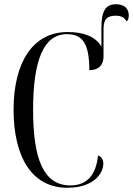

<svg xmlns="http://www.w3.org/2000/svg" viewBox="-20 -875 627 905"><path d="M297 10C421 10 467 -57 467 -104C467 -117 462 -136 442 -142C433 -53 392 -1 312 -1C185 -1 136 -125 136 -358C136 -591 186 -714 295 -714C373 -714 401 -664 401 -544C446 -544 468 -570 468 -609V-738C468 -784 484 -801 526 -801C552 -801 569 -791 576 -774C582 -777 587 -787 587 -802C587 -836 565 -855 527 -855C479 -855 458 -825 458 -745V-656C429 -703 375 -724 299 -724C134 -724 44 -580 44 -358C44 -137 129 10 297 10Z"/></svg>

Font: Noto Serif Display ExtraCondensed
Style: Regular
Weight: 400
Width: 2
Designer: Monotype Design Team
Foundry: Monotype Imaging Inc.
Version: Version 2.009